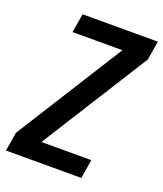

<svg xmlns="http://www.w3.org/2000/svg" viewBox="-136 -825 778 915"><g transform="rotate(20 253.0 -367.5)"><path d="M385 0H3L19 -96L361 -639H108L124 -735H506L490 -639L148 -96H401Z"/></g></svg>

Font: Iosevka Custom
Style: Bold Italic
Weight: 700
Italic angle: -9°
Designer: Belleve Invis
Foundry: Belleve Invis
Version: Version 30.3.1; ttfautohint (v1.8.3)